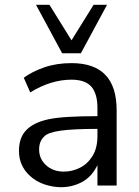

<svg xmlns="http://www.w3.org/2000/svg" viewBox="-20 -773 581 800"><path d="M234 7Q201 7 166 -4.5Q131 -16 105 -40Q59 -82 59 -144Q59 -200 90 -231.5Q121 -263 182 -276Q241 -289 386 -289V-323Q386 -383 360.5 -412Q335 -441 278 -441Q192 -441 106 -388L79 -449Q114 -475 165 -492.5Q216 -510 278 -510Q466 -510 466 -314V0H386V-85Q363 -37 322.5 -15Q282 7 234 7ZM246 -58Q281 -58 313 -74Q345 -90 365.5 -123Q386 -156 386 -207V-236Q285 -236 232 -228.5Q179 -221 164 -204Q143 -185 143 -150Q143 -111 172 -84.5Q201 -58 246 -58ZM239 -551 130 -753H186L278 -605L370 -753H426L317 -551Z"/></svg>

Font: Winston
Style: Regular
Weight: 400
Designer: Original fonts by Vernon Adams / Changes by Cristiano Sobral
Foundry: Original fonts by Vernon Adams / Changes by Cristiano Sobral
Version: Version 2.503;July 17, 2020;FontCreator 13.0.0.2655 64-bit